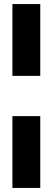

<svg xmlns="http://www.w3.org/2000/svg" viewBox="-20 -763 259 944"><path d="M41 -390V-743H178V-390ZM41 161V-192H178V161Z"/></svg>

Font: Saira ExtraCondensed Black
Style: Regular
Weight: 900
Width: 2
Designer: Hector Gatti with collaboration of the Omnibus-Type team
Foundry: Omnibus-Type
Version: Version 1.101